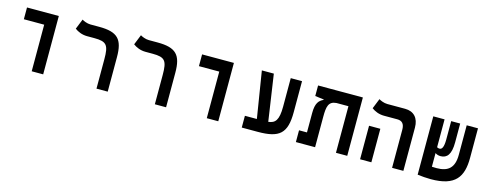

<svg xmlns="http://www.w3.org/2000/svg" viewBox="-25 -1233 4738 1862"><g transform="rotate(15 2344.0 -301.5)"><path d="M290.5 0H405.8V-585.9H86.4V-467.8H290.5Z M1053.7 -346.2C1053.7 -524.9 997.1 -585.9 811 -585.9H723.1C689.5 -585.9 652.3 -602.1 637.7 -611.8L596.7 -509.8C626.5 -487.3 669.4 -467.8 721.7 -467.8H793.9C918.5 -467.8 940.9 -436.5 940.9 -294.9V0H1053.7Z M1639.6 -346.2C1639.6 -524.9 1583 -585.9 1397 -585.9H1309.1C1275.4 -585.9 1238.3 -602.1 1223.6 -611.8L1182.6 -509.8C1212.4 -487.3 1255.4 -467.8 1307.6 -467.8H1379.9C1504.4 -467.8 1526.9 -436.5 1526.9 -294.9V0H1639.6Z M2048.3 0H2163.6V-585.9H1844.2V-467.8H2048.3Z M2399.4 0H2560.5C2777.3 0 2847.7 -61 2847.7 -274.9V-585.9H2734.4V-299.3C2734.4 -162.1 2701.2 -127.9 2633.3 -120.1L2564.5 -585.9H2444.3L2519.5 -118.2H2399.4Z M3458.5 0V-585.9H3008.8V-480L3096.7 -468.8V-464.4C3053.2 -445.3 3022.5 -412.6 3022.5 -314.5V-118.2H2942.9V0H3135.7V-305.2C3135.7 -407.7 3146 -461.9 3225.1 -467.8H3345.2V0Z M3908.7 0H4022V-434.6C4022 -530.3 3970.2 -585.9 3882.8 -585.9H3703.6C3669.4 -585.9 3632.8 -602.1 3618.2 -611.8L3577.1 -509.8C3606.9 -487.3 3649.9 -467.8 3702.1 -467.8H3835.9C3884.8 -467.8 3908.7 -440.4 3908.7 -381.8ZM3587.4 0H3700.7V-336.4H3587.4Z M4299.3 9.3C4546.4 9.3 4614.3 -98.6 4614.3 -289.1V-585.9H4501V-289.6C4501 -161.1 4443.8 -108.9 4325.7 -108.9C4314.5 -108.9 4297.4 -109.4 4278.8 -110.4V-247.6C4292.5 -237.8 4310.1 -231 4332.5 -231C4397.5 -231 4435.5 -275.9 4435.5 -397V-585.9H4345.2V-400.9C4345.2 -325.7 4329.1 -298.8 4305.2 -298.8C4294.4 -298.8 4286.1 -301.3 4278.8 -306.2V-585.9H4165.5V-0.5H4166.5V0C4200.7 4.9 4259.3 9.3 4299.3 9.3Z"/></g></svg>

Font: Cascadia Mono SemiBold
Style: Regular
Weight: 600
Monospace: yes
Designer: Aaron Bell
Foundry: Saja Typeworks
Version: Version 2404.023